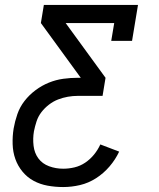

<svg xmlns="http://www.w3.org/2000/svg" viewBox="-20 -550 640 775"><path d="M235 205Q203 205 172.5 199.5Q142 194 116 180Q90 166 71 143Q52 120 42 92Q32 64 31 32Q30 0 35 -31Q40 -60 50 -89Q60 -118 79 -142.5Q98 -167 123.5 -186Q149 -205 177.5 -216.5Q206 -228 235.5 -232Q265 -236 294 -236H306L145 -457L157 -530H537L513 -385H429L441 -457H245L406 -236L394 -163H294Q274 -163 254 -159.5Q234 -156 214.5 -148.5Q195 -141 177.5 -127.5Q160 -114 147 -97Q134 -80 127.5 -60Q121 -40 117 -20Q112 9 115.5 38.5Q119 68 135 89.5Q151 111 178 121Q205 131 235 131Q258 131 281 125.5Q304 120 324 106.5Q344 93 359.5 74Q375 55 385 33L461 62Q446 94 422 122Q398 150 367.5 169.5Q337 189 303 197Q269 205 235 205Z"/></svg>

Font: Iosevka Slab Extended
Style: Italic
Weight: 400
Width: 7
Italic angle: -9°
Monospace: yes
Designer: Belleve Invis
Foundry: Belleve Invis
Version: Version 11.1.0; ttfautohint (v1.8.3)